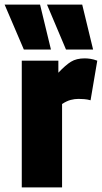

<svg xmlns="http://www.w3.org/2000/svg" viewBox="-63 -809 442 829"><path d="M189 -547V-495Q220 -528 243.5 -542.5Q267 -557 303 -557Q314 -557 327.5 -555Q341 -553 357 -547L328 -376Q314 -380 300 -381Q286 -382 276 -382Q259 -382 242 -377.5Q225 -373 205 -360V0H31V-547ZM40 -595 -43 -789H110L157 -595ZM222 -595 140 -789H292L339 -595Z"/></svg>

Font: Georama SemiCondensed ExtraBold
Style: Regular
Weight: 800
Width: 4
Designer: Jean-Baptiste Levee
Foundry: Production Type
Version: Version 1.000